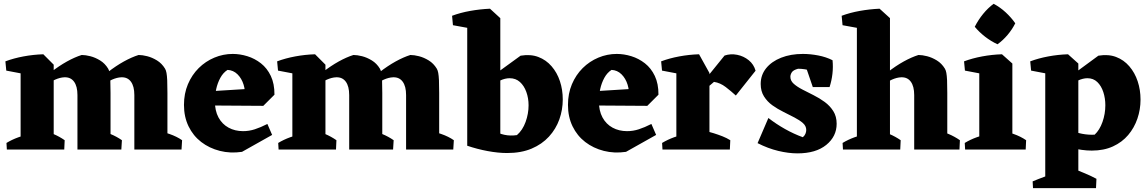

<svg xmlns="http://www.w3.org/2000/svg" viewBox="-20 -782 6000 1004"><path d="M87.8 0V-445.5L206.5 -498.2L260.8 -443.8V0ZM385 0V-284.8Q385 -330.8 367.1 -355Q349.2 -379.2 316.5 -377.8Q294.2 -377 268.2 -365.5Q242.2 -354 216.2 -337.4Q190.2 -320.8 166.2 -302.5L161 -328.8Q202.8 -370.8 245.8 -404.1Q288.8 -437.5 330 -460.4Q371.2 -483.2 407.2 -494.5Q427 -494.5 452.5 -488Q478 -481.5 503.4 -466Q528.8 -450.5 545.5 -423Q550.5 -414.8 553.1 -400.8Q555.8 -386.8 556.9 -362.4Q558 -338 558 -295.5V0ZM682.5 0V-284.8Q682.5 -330.8 664.6 -355Q646.8 -379.2 614 -377.8Q591.8 -377 565.8 -365.5Q539.8 -354 513.8 -337.4Q487.8 -320.8 463.8 -302.5L458.5 -328.8Q500.2 -370.8 543.2 -404.1Q586.2 -437.5 627.5 -460.4Q668.8 -483.2 704.8 -494.5Q724.5 -494.5 750 -488Q775.5 -481.5 800.9 -466Q826.2 -450.5 843 -423Q848 -414.8 850.6 -400.8Q853.2 -386.8 854.4 -362.4Q855.5 -338 855.5 -295.5V0ZM12.8 -412.8 8.2 -461.2Q51.8 -477.5 102.8 -487Q153.8 -496.5 206.5 -498.2L206 -427.5L129.8 -390.5ZM15.8 0 13.8 -34.5Q42.2 -51.8 75.8 -64Q109.2 -76.2 137.2 -82.8L127.8 0ZM170.5 0 195.5 -103Q226.8 -95 258.8 -81.5Q290.8 -68 318.2 -48.8L316 0ZM468 0 493 -103Q524.2 -95 557.1 -81.5Q590 -68 617.5 -48.8L614.5 0ZM770.8 0 795.8 -103Q827 -95 865.9 -81.5Q904.8 -68 932.2 -48.8L929.2 0Z M1245.5 12Q1184.5 21 1129.5 7Q1074.5 -7 1032.2 -39.5Q990 -72 966 -121.4Q942 -170.8 942 -233.5Q942 -292.5 962.6 -341.4Q983.2 -390.2 1018.9 -425.8Q1054.5 -461.2 1100.8 -480.6Q1147 -500 1197.2 -500Q1234.8 -500 1273.4 -488.1Q1312 -476.2 1344.4 -450.9Q1376.8 -425.5 1396.1 -384.9Q1415.5 -344.2 1415.2 -286.8L1259 -272.8Q1264 -306.2 1253.9 -339Q1243.8 -371.8 1222 -393.4Q1200.2 -415 1169.8 -416.5Q1147 -402 1132.2 -375Q1117.5 -348 1110.5 -316Q1103.5 -284 1103.5 -254.5Q1103.5 -203 1122.5 -167.9Q1141.5 -132.8 1175.1 -114.5Q1208.8 -96.2 1251 -96.2Q1282.5 -96.2 1312.6 -106Q1342.8 -115.8 1378.2 -133.8L1403 -76.5ZM1356.8 -228.5 1058 -230.5 1046 -302.8 1331.5 -320.5 1415.2 -286.8Z M1508.8 0V-445.5L1627.5 -498.2L1681.8 -443.8V0ZM1806 0V-284.8Q1806 -330.8 1788.1 -355Q1770.2 -379.2 1737.5 -377.8Q1715.2 -377 1689.2 -365.5Q1663.2 -354 1637.2 -337.4Q1611.2 -320.8 1587.2 -302.5L1582 -328.8Q1623.8 -370.8 1666.8 -404.1Q1709.8 -437.5 1751 -460.4Q1792.2 -483.2 1828.2 -494.5Q1848 -494.5 1873.5 -488Q1899 -481.5 1924.4 -466Q1949.8 -450.5 1966.5 -423Q1971.5 -414.8 1974.1 -400.8Q1976.8 -386.8 1977.9 -362.4Q1979 -338 1979 -295.5V0ZM2103.5 0V-284.8Q2103.5 -330.8 2085.6 -355Q2067.8 -379.2 2035 -377.8Q2012.8 -377 1986.8 -365.5Q1960.8 -354 1934.8 -337.4Q1908.8 -320.8 1884.8 -302.5L1879.5 -328.8Q1921.2 -370.8 1964.2 -404.1Q2007.2 -437.5 2048.5 -460.4Q2089.8 -483.2 2125.8 -494.5Q2145.5 -494.5 2171 -488Q2196.5 -481.5 2221.9 -466Q2247.2 -450.5 2264 -423Q2269 -414.8 2271.6 -400.8Q2274.2 -386.8 2275.4 -362.4Q2276.5 -338 2276.5 -295.5V0ZM1433.8 -412.8 1429.2 -461.2Q1472.8 -477.5 1523.8 -487Q1574.8 -496.5 1627.5 -498.2L1627 -427.5L1550.8 -390.5ZM1436.8 0 1434.8 -34.5Q1463.2 -51.8 1496.8 -64Q1530.2 -76.2 1558.2 -82.8L1548.8 0ZM1591.5 0 1616.5 -103Q1647.8 -95 1679.8 -81.5Q1711.8 -68 1739.2 -48.8L1737 0ZM1889 0 1914 -103Q1945.2 -95 1978.1 -81.5Q2011 -68 2038.5 -48.8L2035.5 0ZM2191.8 0 2216.8 -103Q2248 -95 2286.9 -81.5Q2325.8 -68 2353.2 -48.8L2350.2 0Z M2631.8 18.2Q2585 18.2 2530.1 8Q2475.2 -2.2 2422.5 -20.2L2519 -137Q2537.5 -114.8 2562 -99.4Q2586.5 -84 2617.1 -77.2Q2647.8 -70.5 2683 -75.5Q2712.8 -101.2 2728.4 -144.2Q2744 -187.2 2744 -231.5Q2744 -269 2732.2 -301.4Q2720.5 -333.8 2698.6 -353.4Q2676.8 -373 2645 -373Q2621 -373 2594.5 -360.6Q2568 -348.2 2539 -329.5L2530 -365.8L2702.2 -490.8Q2754.5 -499.5 2795 -484.1Q2835.5 -468.8 2864.2 -435.6Q2893 -402.5 2907.9 -357.6Q2922.8 -312.8 2922.8 -262Q2922.8 -207.8 2904.9 -157.6Q2887 -107.5 2850.6 -67.6Q2814.2 -27.8 2759.8 -4.8Q2705.2 18.2 2631.8 18.2ZM2423.2 -20.2V-683.8L2542.2 -736.5L2596.2 -687V-41.8ZM2348.5 -650.2 2344 -699.5Q2387.5 -715.8 2438.5 -724.9Q2489.5 -734 2542.2 -736.5L2541.8 -665.8L2465.5 -628.8Z M3253.5 12Q3192.5 21 3137.5 7Q3082.5 -7 3040.2 -39.5Q2998 -72 2974 -121.4Q2950 -170.8 2950 -233.5Q2950 -292.5 2970.6 -341.4Q2991.2 -390.2 3026.9 -425.8Q3062.5 -461.2 3108.8 -480.6Q3155 -500 3205.2 -500Q3242.8 -500 3281.4 -488.1Q3320 -476.2 3352.4 -450.9Q3384.8 -425.5 3404.1 -384.9Q3423.5 -344.2 3423.2 -286.8L3267 -272.8Q3272 -306.2 3261.9 -339Q3251.8 -371.8 3230 -393.4Q3208.2 -415 3177.8 -416.5Q3155 -402 3140.2 -375Q3125.5 -348 3118.5 -316Q3111.5 -284 3111.5 -254.5Q3111.5 -203 3130.5 -167.9Q3149.5 -132.8 3183.1 -114.5Q3216.8 -96.2 3259 -96.2Q3290.5 -96.2 3320.6 -106Q3350.8 -115.8 3386.2 -133.8L3411 -76.5ZM3364.8 -228.5 3066 -230.5 3054 -302.8 3339.5 -320.5 3423.2 -286.8Z M3516.8 0V-445.5L3635.5 -498.2L3689.8 -400.2V0ZM3588 -246 3621.5 -309.5 3768.8 -491.5Q3800.5 -502.2 3834.8 -495.4Q3869 -488.5 3895.4 -467Q3921.8 -445.5 3931 -412.2L3827.8 -282.5Q3803.5 -304.8 3774.8 -326.9Q3746 -349 3713.5 -353.8ZM3441.8 -412.8 3437.2 -461.2Q3480.8 -477.5 3531.8 -487Q3582.8 -496.5 3635.5 -498.2L3635 -427.5L3558.8 -390.5ZM3444.2 0 3442.2 -34.5Q3470.8 -51.8 3504.2 -64Q3537.8 -76.2 3565.8 -82.8L3556.2 0ZM3643 0 3668 -97Q3688.8 -92.5 3711.9 -85.4Q3735 -78.2 3757.6 -69.4Q3780.2 -60.5 3798.8 -48.8L3796.5 0Z M4150 20Q4103.2 20 4049.5 7.1Q3995.8 -5.8 3941.5 -33.5L3998 -165Q4039 -133.2 4085 -107.4Q4131 -81.5 4178 -64.5Q4187.2 -71.8 4191.6 -82.1Q4196 -92.5 4196 -102.2Q4196 -123 4178.8 -138.2Q4161.5 -153.5 4134.6 -167.5Q4107.8 -181.5 4076.9 -196.8Q4046 -212 4019.1 -231.2Q3992.2 -250.5 3975 -277.9Q3957.8 -305.2 3957.8 -342.8Q3957.8 -389.8 3986.2 -425.1Q4014.8 -460.5 4064.6 -480.2Q4114.5 -500 4178.5 -500Q4217.2 -500 4258.8 -492Q4300.2 -484 4333.5 -467L4298 -378.8Q4267 -399.5 4226.8 -411.1Q4186.5 -422.8 4153.2 -422.5Q4128.2 -415.8 4120.6 -404Q4113 -392.2 4113 -380.5Q4113 -359.5 4130.6 -343.9Q4148.2 -328.2 4175.6 -314Q4203 -299.8 4234 -284.4Q4265 -269 4292.4 -248.9Q4319.8 -228.8 4337.4 -201Q4355 -173.2 4355 -134.8Q4355 -68.5 4300.6 -24.2Q4246.2 20 4150 20ZM4230.2 -326.8 4180.2 -473 4333.5 -467Q4337 -432 4333 -396.4Q4329 -360.8 4318 -326.8Z M4460.8 0V-683.8L4579.5 -736.5L4633.8 -687.2V0ZM4760.5 0V-284.8Q4760.5 -330.8 4742.6 -355Q4724.8 -379.2 4692 -377.8Q4669.8 -377 4643.8 -365.5Q4617.8 -354 4591.8 -337.4Q4565.8 -320.8 4541.8 -302.5L4536.5 -328.8Q4578.2 -370.8 4621.2 -404.1Q4664.2 -437.5 4705.5 -460.4Q4746.8 -483.2 4782.8 -494.5Q4802.5 -494.5 4828 -488Q4853.5 -481.5 4878.9 -466Q4904.2 -450.5 4921 -423Q4926 -414.8 4928.6 -400.8Q4931.2 -386.8 4932.4 -362.4Q4933.5 -338 4933.5 -295.5V0ZM4385.8 -650.2 4381.2 -699.5Q4424.8 -715.8 4475.8 -724.9Q4526.8 -734 4579.5 -736.5L4579 -665.8L4502.8 -628.8ZM4388 0 4386 -34.5Q4414.5 -51.8 4448 -64Q4481.5 -76.2 4509.5 -82.8L4500 0ZM4542 0 4567 -103Q4598.2 -95 4630.2 -81.5Q4662.2 -68 4689.8 -48.8L4687.5 0ZM4851.8 0 4876.8 -103Q4908 -95 4940 -81.5Q4972 -68 4999.5 -48.8L4997.2 0Z M5100.8 0V-445.5L5219.5 -498.2L5273.8 -449.8V0ZM5026.8 0 5024.8 -34.5Q5053.2 -51.8 5086.8 -64Q5120.2 -76.2 5148.2 -82.8L5138.8 0ZM5186 0 5211 -103Q5242.2 -95 5280.2 -81.5Q5318.2 -68 5345.8 -48.8L5343.5 0ZM5025.8 -412.8 5021.2 -461.2Q5064.8 -477.5 5115.8 -487Q5166.8 -496.5 5219.5 -498.2L5219 -427.5L5142.8 -390.5ZM5196.2 -550.5Q5162.2 -566 5131 -590.2Q5099.8 -614.5 5077.2 -642Q5095.8 -678.5 5121 -709.4Q5146.2 -740.2 5175.8 -762.2Q5209.5 -744.5 5238.9 -717.4Q5268.2 -690.2 5289 -660.2Q5273 -628.2 5248.8 -599.5Q5224.5 -570.8 5196.2 -550.5Z M5689 5.5Q5638.2 5.5 5577.8 -10Q5517.2 -25.5 5465.5 -52L5535.2 -127.5Q5552 -113.5 5578.9 -101.1Q5605.8 -88.8 5638.5 -82.4Q5671.2 -76 5704.2 -77.8Q5730.2 -102 5745.1 -144.2Q5760 -186.5 5760 -231.5Q5760 -268.2 5749.4 -300.6Q5738.8 -333 5718 -353Q5697.2 -373 5666.2 -373Q5643 -373 5616.1 -360.5Q5589.2 -348 5560.2 -328.5L5551.2 -364.2L5723.5 -490.8Q5775.8 -499.5 5816.2 -484.1Q5856.8 -468.8 5885.5 -435.2Q5914.2 -401.8 5929.1 -356.9Q5944 -312 5944 -261.2Q5944 -209.2 5927.6 -161.4Q5911.2 -113.5 5879.4 -75.9Q5847.5 -38.2 5799.8 -16.4Q5752 5.5 5689 5.5ZM5381.8 201.8 5379.8 166.5Q5408.2 154.5 5441.8 142.2Q5475.2 130 5503.2 119L5493.8 201.8ZM5565.8 201.8 5590.8 98.8Q5622 111.2 5654 124.8Q5686 138.2 5713.5 153L5711.2 201.8ZM5445.8 201.8V-445.5L5564.8 -498.2L5618.8 -449.8V201.8ZM5371.8 -412.8 5367.2 -461.2Q5410.8 -477.5 5461.8 -487Q5512.8 -496.5 5565.5 -498.2L5571.8 -456L5488.8 -390.5Z"/></svg>

Font: Eczar
Style: Regular
Weight: 400
Designer: Vaibhav Singh
Foundry: Rosetta Type Foundry
Version: Version 2.000